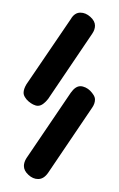

<svg xmlns="http://www.w3.org/2000/svg" viewBox="-20 -286 187 302"><path d="M55.7 -14.2 125 -116.7C127.9 -120.9 129.4 -125.2 129.4 -129.4C129.4 -131.7 128.7 -134 127.2 -136.5C125.7 -138.9 123.9 -141.2 121.8 -143.3C119.7 -145.4 117.3 -147.1 114.5 -148.4C111.7 -149.7 109 -150.4 106.4 -150.4C101.2 -150.4 96.2 -147 91.3 -140.1L21.5 -37.1C18.9 -32.9 17.6 -28.8 17.6 -24.9C17.6 -20 19.9 -15.4 24.7 -11C29.4 -6.6 34.5 -4.4 40 -4.4C45.9 -4.4 51.1 -7.6 55.7 -14.2ZM55.7 -130.4 125 -232.9C127.9 -237.1 129.4 -241.4 129.4 -245.6C129.4 -250.5 127 -255.1 122.1 -259.5C117.2 -263.9 112 -266.1 106.4 -266.1C100.3 -266.1 95.2 -262.7 91.3 -255.9L21.5 -153.3C18.6 -148.4 17.1 -144 17.1 -140.1C17.1 -137.9 17.8 -135.5 19.3 -133.1C20.8 -130.6 22.6 -128.4 24.9 -126.5C27.2 -124.5 29.6 -122.9 32.2 -121.6C34.8 -120.3 37.3 -119.6 39.6 -119.6C42.5 -119.6 45.3 -120.7 48.1 -122.8C50.9 -124.9 53.4 -127.4 55.7 -130.4Z"/></svg>

Font: Nathan
Style: Regular
Weight: 400
Designer: Peter Wiegel
Foundry: Peter Wiegel
Version: Version 1.001 2009